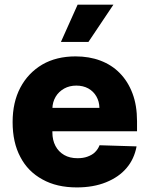

<svg xmlns="http://www.w3.org/2000/svg" viewBox="-20 -795 643 825"><path d="M310.1 10.3Q223.6 10.3 162.6 -23.9Q99.6 -58.1 67.4 -120.6Q34.2 -182.6 34.2 -270.5Q34.2 -355.5 67.4 -418.5Q100.6 -481.4 161.6 -517.6Q222.2 -552.7 304.7 -552.7Q363.3 -552.7 411.1 -534.7Q460.4 -516.1 494.6 -481Q529.8 -445.3 549.3 -393.6Q568.8 -342.3 568.8 -273.9V-231H94.7V-331.5H407.2Q406.7 -358.9 394 -380.9Q381.8 -402.3 359.4 -415Q336.9 -427.2 308.1 -427.2Q278.8 -427.2 255.9 -414.6Q231.9 -400.9 219.2 -379.4Q205.6 -356.4 205.1 -328.6V-226.1Q205.1 -192.9 218.3 -168Q231.4 -143.1 255.9 -128.9Q279.8 -115.2 313 -115.2Q337.4 -115.2 355 -121.6Q375.5 -128.9 387.2 -140.1Q401.4 -153.8 407.7 -170.9L566.9 -166Q556.6 -111.3 523.9 -73.2Q491.2 -34.2 435.5 -11.7Q381.3 10.3 310.1 10.3ZM359.9 -614.7H241.7L313.5 -774.9H467.3Z"/></svg>

Font: My Font
Style: Regular
Weight: 500
Designer: Rasmus Andersson
Foundry: rsms
Version: Version 0.001